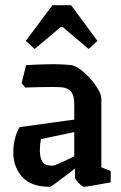

<svg xmlns="http://www.w3.org/2000/svg" viewBox="-20 -707 465 737"><path d="M171 10Q99 10 65 -28Q31 -66 31 -122Q31 -146 36.5 -171Q42 -196 55 -219L265 -248V-308Q265 -340 253 -355Q241 -370 216 -372Q203 -373 179 -373Q155 -373 128 -372.5Q101 -372 77 -371L63 -388L80 -457Q131 -460 173 -460.5Q215 -461 254 -457Q268 -455 287.5 -441Q307 -427 325.5 -406.5Q344 -386 356.5 -364.5Q369 -343 369 -328V-65L405 -50V-7Q373 -1 341 4.5Q309 10 302 10Q298 10 290 3Q282 -4 275 -12.5Q268 -21 268 -25V-60Q247 -44 226 -28Q205 -12 190 -1Q175 10 171 10ZM133 -129Q133 -103 142 -87Q151 -71 182 -71Q189 -71 213 -82Q237 -93 265 -107V-200L137 -173Q133 -153 133 -129ZM113 -519 79 -550 181 -687H253L354 -550L320 -519L221 -603H213Z"/></svg>

Font: Grenze Gotisch Medium
Style: Regular
Weight: 500
Designer: Renata Polastri
Foundry: Omnibus-Type
Version: Version 1.001